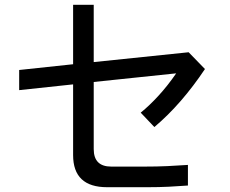

<svg xmlns="http://www.w3.org/2000/svg" viewBox="-20 -737 960 801"><path d="M285 -717H371V-478L767 -519L835 -449Q787 -377 734 -316Q681 -255 624 -207L567 -267Q603 -296 641.5 -338Q680 -380 715 -431L371 -395V-115Q371 -42 444 -42H584Q635 -42 678 -44Q721 -46 764 -49V37Q725 40 684 42Q643 44 595 44H427Q285 44 285 -90V-385L60 -361V-445L285 -469Z"/></svg>

Font: BM YEONSUNG
Style: Regular
Weight: 400
Designer: Bongjin Kim; Myungsoo Han; Jaehyun Keum; Jihee Min; Dokyung Lee; Chorong Kim; Jooyeon Kang; Sang-a Kim;
Foundry: Sandoll Communications Inc.
Version: Version 1.000;PS 1;hotconv 16.6.51;makeotf.lib2.5.65220